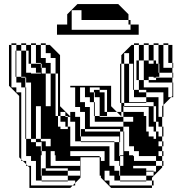

<svg xmlns="http://www.w3.org/2000/svg" viewBox="-20 -920 896 940"><path d="M60 -660H56V-672H60ZM828 -588H824V-612H804V-700H780V-708H804V-700H824V-612H828ZM660 -612H648V-624H660ZM108 -468H104V-492H84V-516H60V-544H56V-564H60V-544H84V-540H104V-492H108ZM760 -544H744V-540H824V-516H828V-492H824V-516H708V-528H684V-624H660V-700H636V-708H660V-700H684V-624H708V-608H732V-624H708V-700H684V-708H708V-700H732V-624H744V-612H756V-700H732V-708H756V-700H780V-588H824V-564H828V-540H824V-564H760V-608H756V-612H744V-608H756V-564H760ZM696 -416H588V-480H574V-416H588V-400H732V-324H744V-300H756V-324H744V-400H732V-420H696V-444H636V-480H588V-544H574V-480H612V-420H696ZM276 -372V-352H300V-348H312V-324H324V-348H312V-352H300V-372ZM444 -396H440V-420H420V-444H396V-492H372V-420H396V-396H420V-300H584V-276H588V-252H584V-276H568V-288H396V-372H372V-396H348V-492H324V-500H524V-400L552 -372H574V-350L552 -372H504V-416H468V-444H444V-468H440V-480H468V-468H492V-416H504V-480H468V-492H420V-468H440V-420H444V-416H492V-372H504V-352H468V-416H444ZM376 -288H396V-276H376ZM252 -180V-204H248V-180ZM300 -228H276V-252H300ZM252 -204H248V-224H252ZM300 -180H276V-204H300ZM312 -160V-180H276V-160ZM492 -108H474V-132H492ZM444 -372V-352H468V-348H584V-324H632V-348H584V-372H574V-416H568V-608H574V-544H612V-480H632V-544H588V-608H574V-650L624 -700H636V-480H660V-468H696V-444H756V-348H774V-300H780V-276H774V-300H744V-276H756V-252H774V-228H780V-204H774V-228H756V-204H744V-228H732V-240H744V-228H756V-204H774V-180H780V-156H774V-180H756V-156H744V-180H684V-204H660V-224H696V-228H708V-204H744V-180H756V-156H774V-132H780V-108H774V-132H744V-156H660V-180H636V-204H612V-240H588V-228H584V-252H568V-228H588V-204H584V-228H568V-224H564V-252H376V-276H568V-252H588V-240H612V-300H584V-324H444V-352H440V-372ZM372 -108V-132H252V-160H248V-180H228V-108ZM744 -80V-108H632V-96H696V-84H732V-80ZM184 -96H204V-84H184ZM732 -60V-80H696V-60ZM252 -180H228V-240H180V-400H132V-516H108V-540H104V-544H84V-608H60V-588H56V-612H60V-608H108V-564H132V-560H180V-564H156V-588H132V-608H84V-672H60V-700H36V-708H60V-700H84V-672H108V-608H120V-672H108V-700H84V-708H108V-700H132V-608H180V-588H184V-564H204V-588H184V-608H180V-612H156V-700H132V-708H156V-700H180V-636H204V-612H228V-560H252V-400H264V-560H252V-636H228V-660H204V-700H180V-708H204V-700H224L274 -650V-400L324 -350V-372H348V-348H372V-252H376V-228H540V-224H564V-156H568V-108H584V-156H568V-160H584V-180H612V-160H632V-156H636V-132H744V-108H774V-100L724 -50V-36H732V-12H724V-36H696V-60H568V-108H564V-132H540V-224H376V-228H348V-324H312V-300H324V-204H516V-108H540V-84H564V-60H568V-36H696V-32H568V-36H540V-60H516V-84H492V-60H474V-84H492V-36H516V-12H724V0H524L474 -50V-60H468V-150H374V-50L348 -24V-12H336L348 -24V-36H312V-60H184V-84H312V-60H372V-84H312V-96H204V-180H184V-224H156V-240H132V-400H108V-396H104V-420H108V-400H156V-240H180V-228H204V-204H228V-228H248V-224H276V-204H300V-224H252V-228H248V-240H228V-252H204V-400H156V-540H132V-544H180V-400H228V-276H248V-240H264V-252H300V-276H276V-288H312V-224H300V-228H276V-224H312V-180H324V-156H468V-150H474V-132H492V-180H324V-156H276V-160H252ZM184 -160H180V-156H156V-160H120V-224H132V-180H156V-160H180V-60H184V-36H312V-32H184V-36H156V-132H132V-156H108V-240H104V-252H108V-240H132V-224H156V-204H180V-180H184ZM60 -636H56V-660H60ZM60 -612H56V-636H60ZM660 -588H648V-612H660ZM660 -564H648V-588H660ZM60 -564H56V-588H60ZM632 -544V-608H612V-660H588V-608H612V-544ZM660 -540H648V-564H660ZM744 -528V-540H732V-544H708V-528ZM828 -468H824V-492H828ZM108 -444H104V-468H108ZM828 -444H818L824 -450V-468H828ZM108 -420H104V-444H108ZM660 -540V-528H684V-492H804V-444H818L780 -406V-396H774V-400L780 -406V-468H696V-480H660V-528H648V-540ZM108 -372H104V-396H108ZM780 -372H774V-396H780ZM444 -372H440V-396H444ZM780 -348H774V-372H780ZM108 -348H104V-372H108ZM108 -324H104V-348H108ZM312 -288V-300H300V-324H276V-352H264V-400H228V-560H204V-564H184V-560H204V-400H252V-352H264V-300H276V-288ZM108 -300H104V-324H108ZM108 -276H104V-300H108ZM744 -240V-276H732V-300H708V-396H588V-400H584V-372H684V-352H696V-276H708V-252H732V-240ZM780 -252H774V-276H780ZM108 -252H104V-276H108ZM588 -204V-180H584V-204ZM492 -108V-84H474V-108ZM124 0V-100L116 -108H108V-116L92 -132H84V-140L74 -150V-450L24 -500V-700H36V-492H60V-468H84V-140L92 -132H108V-116L116 -108H132V-12H336L324 0ZM259 -750V-800H309V-850L359 -900H559L609 -850V-822H619V-800H659V-750ZM619 -774V-800H609V-822H379V-870H331V-774Z"/></svg>

Font: Rubik Broken Fax
Style: Regular
Weight: 400
Designer: Hubert and Fischer, NaN
Foundry: Hubert and Fischer, NaN
Version: Version 2.201